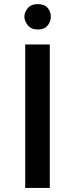

<svg xmlns="http://www.w3.org/2000/svg" viewBox="-20 -917 366 937"><path d="M103 -700H223V0H103ZM99 -836Q99 -857 115.5 -877Q132 -897 165 -897Q197 -897 212.5 -878.5Q228 -860 228 -836Q228 -812 212.5 -792.5Q197 -773 165 -773Q132 -773 115.5 -794Q99 -815 99 -836Z"/></svg>

Font: Moderustic Med
Style: Regular
Weight: 500
Designer: Tural Alisoy
Foundry: TAFT Foundry
Version: Version 2.110